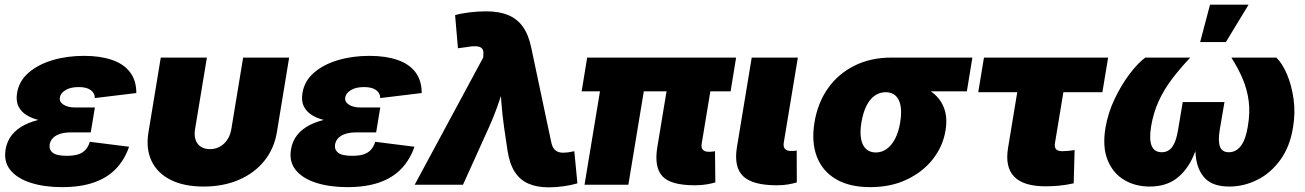

<svg xmlns="http://www.w3.org/2000/svg" viewBox="-20 -786 5555 817"><path d="M243.7 10.3Q168.5 10.3 111.1 -8.1Q53.7 -26.4 24.4 -62Q-4.9 -97.7 3.9 -150.4Q9.8 -186 30.8 -211.9Q51.8 -237.8 84.5 -254.4Q117.2 -271 160.2 -279.3Q203.1 -287.6 253.4 -287.6H377L366.2 -222.7H283.2Q255.9 -222.7 236.3 -216.6Q216.8 -210.4 205.6 -199Q194.3 -187.5 191.4 -171.4Q188 -149.4 204.3 -136.2Q220.7 -123 264.6 -123Q293.5 -123 312.7 -129.2Q332 -135.3 344 -148.7Q356 -162.1 362.3 -182.6L529.3 -161.6Q509.8 -105.5 472.7 -67.1Q435.5 -28.8 378.9 -9.3Q322.3 10.3 243.7 10.3ZM250.5 -264.2Q203.1 -264.2 164.3 -271Q125.5 -277.8 98.4 -293Q71.3 -308.1 59.1 -332.3Q46.9 -356.4 52.7 -390.6Q61 -441.4 101.6 -476.6Q142.1 -511.7 203.6 -530Q265.1 -548.3 337.4 -548.3Q406.2 -548.3 456.3 -531.2Q506.3 -514.2 533.2 -479Q560.1 -443.8 560.1 -390.1L383.8 -368.7Q383.3 -390.6 365.5 -403.1Q347.7 -415.5 314.9 -415.5Q279.3 -415.5 258.3 -402.3Q237.3 -389.2 234.9 -371.6Q231.4 -353 250 -340.8Q268.6 -328.6 300.8 -328.6H383.8L373 -264.2Z M846.2 7.8Q763.2 7.8 706.5 -20.5Q649.9 -48.8 625 -100.8Q600.1 -152.8 611.8 -223.6L664.1 -541H860.4L810.1 -236.8Q805.7 -210.4 812.3 -191.2Q818.8 -171.9 834.7 -161.6Q850.6 -151.4 873 -151.4Q896 -151.4 915 -161.6Q934.1 -171.9 947 -191.2Q960 -210.4 964.4 -236.8L1014.6 -541H1210.4L1158.2 -223.6Q1146.5 -152.8 1104.2 -100.8Q1062 -48.8 995.8 -20.5Q929.7 7.8 846.2 7.8Z M1458 10.3Q1382.8 10.3 1325.4 -8.1Q1268.1 -26.4 1238.8 -62Q1209.5 -97.7 1218.3 -150.4Q1224.1 -186 1245.1 -211.9Q1266.1 -237.8 1298.8 -254.4Q1331.5 -271 1374.5 -279.3Q1417.5 -287.6 1467.8 -287.6H1591.3L1580.6 -222.7H1497.6Q1470.2 -222.7 1450.7 -216.6Q1431.2 -210.4 1419.9 -199Q1408.7 -187.5 1405.8 -171.4Q1402.3 -149.4 1418.7 -136.2Q1435.1 -123 1479 -123Q1507.8 -123 1527.1 -129.2Q1546.4 -135.3 1558.3 -148.7Q1570.3 -162.1 1576.7 -182.6L1743.7 -161.6Q1724.1 -105.5 1687 -67.1Q1649.9 -28.8 1593.3 -9.3Q1536.6 10.3 1458 10.3ZM1464.8 -264.2Q1417.5 -264.2 1378.7 -271Q1339.8 -277.8 1312.7 -293Q1285.6 -308.1 1273.4 -332.3Q1261.2 -356.4 1267.1 -390.6Q1275.4 -441.4 1315.9 -476.6Q1356.4 -511.7 1418 -530Q1479.5 -548.3 1551.8 -548.3Q1620.6 -548.3 1670.7 -531.2Q1720.7 -514.2 1747.6 -479Q1774.4 -443.8 1774.4 -390.1L1598.1 -368.7Q1597.7 -390.6 1579.8 -403.1Q1562 -415.5 1529.3 -415.5Q1493.7 -415.5 1472.7 -402.3Q1451.7 -389.2 1449.2 -371.6Q1445.8 -353 1464.4 -340.8Q1482.9 -328.6 1515.1 -328.6H1598.1L1587.4 -264.2Z M1744.6 0 2036.1 -541 2036.6 -551.3Q2039.1 -569.8 2031.7 -578.9Q2024.4 -587.9 2006.6 -589.1Q1988.8 -590.3 1957.5 -584.5L1928.7 -580.6L1916.5 -721.7Q1941.9 -729 1978.3 -733.4Q2014.6 -737.8 2048.3 -737.8Q2103 -737.8 2141.6 -722.2Q2180.2 -706.5 2204.6 -672.6Q2229 -638.7 2240.7 -582.5L2325.7 -180.7Q2329.6 -161.1 2339.1 -150.6Q2348.6 -140.1 2363 -137.5Q2377.4 -134.8 2397.5 -137.7L2423.8 -142.6L2437 -5.9Q2413.1 1.5 2379.9 6.3Q2346.7 11.2 2315.4 11.2Q2265.1 11.2 2229 -4.4Q2192.9 -20 2170.7 -54.2Q2148.4 -88.4 2139.6 -145L2125 -244.1Q2117.2 -298.8 2113 -355.5Q2108.9 -412.1 2107.4 -477.5H2146.5Q2123 -412.1 2104.2 -355.7Q2085.4 -299.3 2060.5 -244.1L1950.2 0Z M2936.5 2.4Q2834 2.4 2798.6 -36.1Q2763.2 -74.7 2776.9 -159.2L2834 -504.9H3020.5L2965.8 -174.3Q2962.9 -157.7 2970.7 -148.9Q2978.5 -140.1 2996.1 -140.1Q3005.4 -140.1 3012 -140.9Q3018.6 -141.6 3022.5 -142.6L3023.9 -9.8Q3011.7 -5.9 2988.5 -1.7Q2965.3 2.4 2936.5 2.4ZM2467.3 0 2550.8 -504.9H2737.3L2653.8 0ZM2455.1 -397.5 2478.5 -541H3112.3L3088.9 -397.5Z M3285.2 2.4Q3182.6 2.4 3142.3 -36.1Q3102.1 -74.7 3115.7 -159.2L3178.7 -541H3375L3314.9 -177.7Q3312.5 -161.1 3320.3 -152.3Q3328.1 -143.6 3345.7 -143.6Q3354.5 -143.6 3360.4 -144Q3366.2 -144.5 3370.1 -146L3370.6 -9.8Q3358.4 -5.9 3336.2 -1.7Q3314 2.4 3285.2 2.4Z M3683.1 10.3Q3594.7 10.3 3537.1 -23.7Q3479.5 -57.6 3455.8 -119.6Q3432.1 -181.6 3445.8 -265.1Q3459.5 -348.6 3503.4 -410.6Q3547.4 -472.7 3616.5 -506.8Q3685.5 -541 3773.4 -541H4117.7L4094.2 -397.5H3856.4L3748.5 -393.6Q3723.1 -393.6 3702.4 -379.2Q3681.6 -364.7 3667.2 -336.4Q3652.8 -308.1 3645.5 -265.1Q3638.7 -223.6 3644 -195.1Q3649.4 -166.5 3665.5 -151.9Q3681.6 -137.2 3707 -137.2Q3731.9 -137.2 3752.7 -151.9Q3773.4 -166.5 3788.6 -195.1Q3803.7 -223.6 3810.5 -265.1Q3817.4 -308.1 3812 -336.4Q3806.6 -364.7 3790.5 -379.2Q3774.4 -393.6 3749.5 -393.6L3757.3 -442.4Q3818.8 -442.4 3868.2 -429.4Q3917.5 -416.5 3950.7 -389.9Q3983.9 -363.3 3998 -323.7Q4012.2 -284.2 4003.4 -231Q3992.7 -164.1 3950 -109.4Q3907.2 -54.7 3839.1 -22.2Q3771 10.3 3683.1 10.3Z M4429.2 6.8Q4335.4 6.8 4295.7 -34.2Q4255.9 -75.2 4269.5 -156.7L4308.6 -393.6H4142.6L4167 -541H4695.3L4670.9 -393.6H4504.9L4469.2 -177.7Q4466.3 -159.7 4473.6 -151.1Q4481 -142.6 4502 -142.6Q4511.7 -142.6 4528.6 -144.3Q4545.4 -146 4552.7 -147.5L4548.8 -5.9Q4515.1 1.5 4485.4 4.2Q4455.6 6.8 4429.2 6.8Z M4872.1 7.8Q4810.5 7.8 4762.9 -20.8Q4715.3 -49.3 4692.9 -105.5Q4670.4 -161.6 4684.1 -242.7Q4694.8 -305.7 4722.9 -364.7Q4751 -423.8 4786.1 -470.5Q4821.3 -517.1 4853.5 -541H5044.9Q5001 -494.6 4966.8 -449.5Q4932.6 -404.3 4910.4 -355.5Q4888.2 -306.6 4878.4 -249.5Q4869.1 -192.9 4880.6 -165.5Q4892.1 -138.2 4923.3 -138.2Q4951.7 -138.2 4968.3 -161.1Q4984.9 -184.1 4992.7 -231.9L5012.7 -351.6H5190.4L5169.9 -231.9Q5162.6 -184.1 5171.6 -161.1Q5180.7 -138.2 5209 -138.2Q5239.7 -138.2 5260.5 -165.5Q5281.2 -192.9 5290 -249.5Q5299.8 -307.1 5293.5 -356Q5287.1 -404.8 5268.1 -450Q5249 -495.1 5219.7 -541H5411.1Q5436 -517.1 5456.1 -470.5Q5476.1 -423.8 5484.4 -364.7Q5492.7 -305.7 5481.9 -242.7Q5468.8 -161.6 5428 -105.5Q5387.2 -49.3 5330.1 -20.8Q5272.9 7.8 5210.9 7.8Q5142.6 7.8 5108.9 -26.1Q5075.2 -60.1 5068.4 -120.6Q5061.5 -181.2 5073.7 -260.7H5098.6Q5084.5 -181.2 5057.6 -120.6Q5030.8 -60.1 4985.6 -26.1Q4940.4 7.8 4872.1 7.8ZM5086.9 -606.9 5128.9 -766.1H5293L5196.3 -606.9Z"/></svg>

Font: Inter 17pt Black
Style: Italic
Weight: 900
Italic angle: -9.3988°
Version: Version 4.001;git-66647c0bb